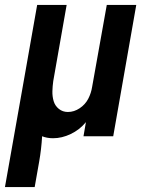

<svg xmlns="http://www.w3.org/2000/svg" viewBox="-71 -550 591 775"><path d="M-51 205 28 -241 79 -530H198L144 -223Q141 -202 140.5 -181.5Q140 -161 145.5 -142Q151 -123 166.5 -110.5Q182 -98 203 -98Q228 -98 250.5 -113Q273 -128 285 -151Q297 -174 301 -200L360 -530H479L386 0H266L276 -58L275 -56Q250 -26 214.5 -9Q179 8 143 8Q119 8 99 0Q96 52 87 103L69 205Z"/></svg>

Font: Iosevka SS08
Style: Bold Italic
Weight: 700
Italic angle: -10°
Monospace: yes
Designer: Belleve Invis
Foundry: Belleve Invis
Version: 2.1.0; ttfautohint (v1.8.2)